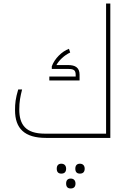

<svg xmlns="http://www.w3.org/2000/svg" viewBox="-20 -780 744 1086"><path d="M240 0H604V-760H580V-24H234C125 -24 89 -75 89 -161C89 -205 95 -234 105 -274H83C68 -223 65 -196 65 -157C65 -53 119 0 240 0ZM259 -325H430V-358C430 -397 406 -412 366 -412H299C314 -439 343 -467 377 -483L370 -504C330 -489 289 -449 273 -405V-390H366C397 -390 408 -383 408 -357V-347H259ZM327 202C346 202 354 191 354 174C354 158 345 146 327 146C311 146 301 155 301 174C301 193 310 202 327 202ZM432 202C451 202 459 191 459 174C459 158 450 146 432 146C416 146 406 155 406 174C406 193 415 202 432 202ZM380 286C399 286 407 275 407 258C407 242 398 230 380 230C364 230 354 239 354 258C354 277 363 286 380 286Z"/></svg>

Font: Noto Kufi Arabic Thin
Style: Regular
Weight: 100
Designer: Monotype Design Team, David Williams, Khaled Hosny
Foundry: Google LLC
Version: Version 2.109